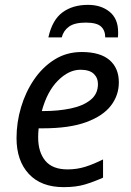

<svg xmlns="http://www.w3.org/2000/svg" viewBox="-20 -760 539 790"><path d="M242 10Q149 10 98.5 -44.5Q48 -99 48 -192Q48 -256 66.5 -318.5Q85 -381 120 -432.5Q155 -484 204.5 -515Q254 -546 316 -546Q392 -546 430.5 -513Q469 -480 469 -421Q469 -368 436.5 -325.5Q404 -283 335 -257.5Q266 -232 156 -232H139Q138 -223 137.5 -213Q137 -203 137 -195Q137 -134 166.5 -98.5Q196 -63 258 -63Q296 -63 330 -73.5Q364 -84 404 -104V-29Q366 -12 329.5 -1Q293 10 242 10ZM152 -303H159Q219 -303 270 -313.5Q321 -324 352 -348.5Q383 -373 383 -414Q383 -440 365.5 -456.5Q348 -473 311 -473Q263 -473 218.5 -428.5Q174 -384 152 -303ZM179 -606Q195 -678 237 -709Q279 -740 342 -740Q396 -740 431 -711.5Q466 -683 466 -628Q466 -623 466 -617.5Q466 -612 465 -606H413Q413 -635 395.5 -651Q378 -667 333 -667Q287 -667 264 -650.5Q241 -634 234 -606Z"/></svg>

Font: BC Sans
Style: Italic
Weight: 400
Italic angle: -12°
Designer: Monotype Design Team
Designer: Province of B.C.
Foundry: Monotype Imaging Inc.
Version: Version 2.000;GOOG;noto-source:20170915:90ef993387c0